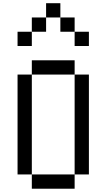

<svg xmlns="http://www.w3.org/2000/svg" viewBox="-20 -1148 648 1168"><path d="M347.2 -1041.7H434V-954.9H347.2ZM260.4 -1128.5H347.2V-1041.7H260.4ZM173.6 -1041.7H260.4V-954.9H173.6ZM434 -954.9H520.8V-868.1H434ZM173.6 -868.1H86.8V-954.9H173.6ZM434 -694.4H520.8V-86.8H434ZM86.8 -694.4H173.6V-86.8H86.8ZM434 -86.8V0H173.6V-86.8ZM173.6 -694.4V-781.2H434V-694.4Z"/></svg>

Font: 8-bit Operator+
Style: Regular
Weight: 400
Designer: GrandChaos9000
Foundry: Grand Chaos Productions
Version: Version 1.2.0 - April 24, 2014